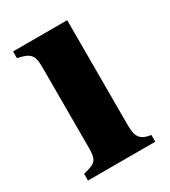

<svg xmlns="http://www.w3.org/2000/svg" viewBox="-124 -527 526 593"><g transform="rotate(-30 139.0 -230.5)"><path d="M256 0V-24C221 -29 208 -42 208 -85V-461H15V-437C59 -428 69 -418 69 -373V-88C69 -42 62 -35 16 -24V0Z"/></g></svg>

Font: XITS
Style: Bold
Weight: 700
Designer: MicroPress Inc., with final additions and corrections provided by Coen Hoffman, Elsevier (retired)
Version: Version 1.302